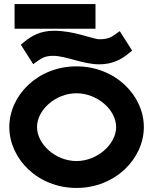

<svg xmlns="http://www.w3.org/2000/svg" viewBox="-20 -918 761 949"><path d="M52 -898V-776H452V-898ZM246 -766C179 -766 135 -740 100 -711L83 -697L144 -601L168 -618C191 -634 209 -642 243 -642C306 -642 391 -600 470 -600C537 -600 581 -625 616 -654L633 -668L572 -764L548 -747C526 -731 507 -724 472 -724C437 -724 351 -766 246 -766ZM358 -457C461 -457 554 -375 554 -290C554 -205 461 -122 358 -122C255 -122 163 -205 163 -290C163 -375 255 -457 358 -457ZM358 11C550 11 691 -134 691 -290C691 -446 550 -590 358 -590C166 -590 26 -446 26 -290C26 -135 165 11 358 11Z"/></svg>

Font: Charger
Style: Hemi
Weight: 900
Designer: Jasper
Foundry: Cannot Into Space Fonts
Version: Version 0.99